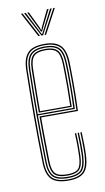

<svg xmlns="http://www.w3.org/2000/svg" viewBox="-87 -796 462 845"><g transform="rotate(-10 144.0 -374.0)"><path d="M149 5.5Q95.2 5.5 73.2 -17.6Q51.2 -40.8 50 -91.8Q48.8 -149.2 48.1 -201.9Q47.5 -254.5 47.6 -304.6Q47.8 -354.8 48.4 -404.9Q49 -455 50 -507.2Q51.2 -557.2 73 -581.4Q94.8 -605.5 148.8 -605.5Q196.8 -605.5 219.2 -583.2Q241.8 -561 243.8 -508.8Q244.2 -493.2 244.6 -470.8Q245 -448.2 245.1 -420Q245.2 -391.8 244.8 -358.8Q244.2 -325.8 242.8 -289.2H78.2Q78.2 -250.2 78.5 -218.2Q78.8 -186.2 79.4 -156.1Q80 -126 80.5 -93Q81.2 -53.5 95.6 -38.1Q110 -22.8 149 -22.8Q184.8 -22.8 198.1 -36.8Q211.5 -50.8 213.2 -93Q214 -110.5 213.9 -137.1Q213.8 -163.8 212.2 -194.5H218.2Q219.8 -164.2 219.9 -137.5Q220 -110.8 219.2 -93Q217.5 -48 202.2 -32.5Q187 -17 149 -17Q107 -17 91.1 -33.8Q75.2 -50.5 74.2 -92.8Q73.8 -122.5 73.1 -154.4Q72.5 -186.2 72.2 -221.2Q72 -256.2 72 -294.8H237Q238.2 -332.8 238.8 -365.4Q239.2 -398 239.1 -424.9Q239 -451.8 238.6 -472.9Q238.2 -494 237.5 -508.8Q235.5 -561.8 212.9 -580.8Q190.2 -599.8 148.8 -599.8Q97.2 -599.8 77.2 -577Q57.2 -554.2 56 -507Q55 -455.2 54.4 -404.2Q53.8 -353.2 53.8 -302.1Q53.8 -251 54.2 -198.8Q54.8 -146.5 56 -92Q57.2 -42.5 78 -21.4Q98.8 -0.2 149 -0.2Q195.5 -0.2 215.4 -20Q235.2 -39.8 237.8 -92Q238.2 -103.2 238.4 -119.5Q238.5 -135.8 238.1 -155.1Q237.8 -174.5 236.8 -194.5H242.8Q244 -167 244.4 -139.5Q244.8 -112 243.8 -91.8Q241.5 -38 220.4 -16.2Q199.2 5.5 149 5.5ZM149 -5.8Q100.8 -5.8 82 -25.6Q63.2 -45.5 62.2 -92Q61 -146.8 60.5 -199.5Q60 -252.2 60 -303.5Q60 -354.8 60.6 -405.5Q61.2 -456.2 62.2 -506.8Q63.2 -554 82.8 -574.1Q102.2 -594.2 148.8 -594.2Q191 -594.2 210.4 -575Q229.8 -555.8 231.5 -506.5Q232.2 -493.2 232.8 -463.8Q233.2 -434.2 233 -392.5Q232.8 -350.8 231 -300.5H66Q66 -237.8 66.5 -190.2Q67 -142.8 68 -92.5Q68.8 -47.8 86.5 -29.6Q104.2 -11.5 149 -11.5Q190.5 -11.5 207 -28.5Q223.5 -45.5 225.5 -92.5Q226.2 -110 226.1 -136.9Q226 -163.8 224.5 -194.5H230.5Q231.8 -168.5 232.1 -140.6Q232.5 -112.8 231.5 -92.5Q229.5 -42.5 211.4 -24.1Q193.2 -5.8 149 -5.8ZM66 -306H225Q226.8 -350.2 227 -390.6Q227.2 -431 226.8 -461.5Q226.2 -492 225.5 -506.2Q223.8 -552.8 206.1 -570.6Q188.5 -588.5 148.8 -588.5Q105.2 -588.5 87.2 -570Q69.2 -551.5 68.2 -506.5Q67.2 -463 66.6 -414.1Q66 -365.2 66 -306ZM72 -311.8Q72.2 -348.2 72.4 -379.4Q72.5 -410.5 73.1 -441Q73.8 -471.5 74.2 -506.2Q75.2 -548.8 91.6 -565.9Q108 -583 148.8 -583Q184.5 -583 201 -567Q217.5 -551 219.2 -506.2Q219.8 -493.5 220.2 -465.6Q220.8 -437.8 220.6 -398.5Q220.5 -359.2 219 -311.8ZM78.2 -317.2H213.2Q214.5 -360.2 214.6 -398.4Q214.8 -436.5 214.2 -464.8Q213.8 -493 213.2 -506.2Q211.5 -547.8 196.8 -562.5Q182 -577.2 148.8 -577.2Q110.5 -577.2 95.9 -561.4Q81.2 -545.5 80.5 -506.2Q80 -474.2 79.4 -445.5Q78.8 -416.8 78.5 -386Q78.2 -355.2 78.2 -317.2ZM70.2 -754H77.2L135.8 -644H128.5ZM84.2 -754H91.5L138.8 -661.5L144.5 -650.5H147L152.8 -661.5L200.2 -754H207.5L149.5 -644H142.2ZM98.2 -754H105.2L141.2 -679.5L144.8 -668.8H147L150.5 -679.5L186.2 -754H193.5L154 -674L148.2 -661.2H143.2L137.5 -674ZM214.5 -754H221.5L163 -644H156Z"/></g></svg>

Font: Big Shoulders Inline Display ExtraLight
Style: Regular
Weight: 250
Version: Version 2.002